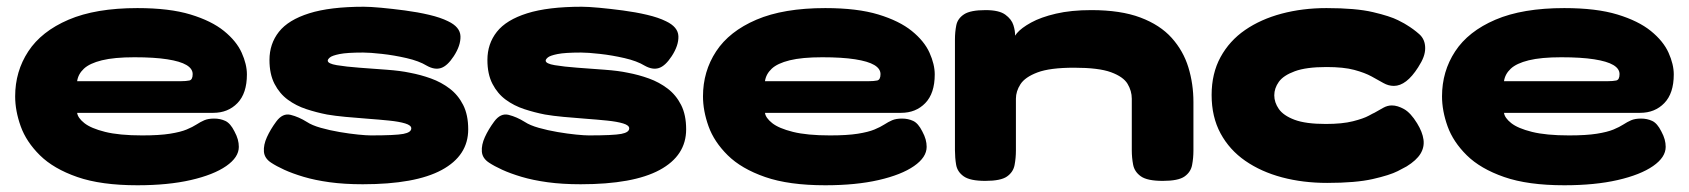

<svg xmlns="http://www.w3.org/2000/svg" viewBox="-20 -529 5014 570"><path d="M388 21Q280 21 209.5 -3.5Q139 -28 98.5 -68Q58 -108 41.5 -154Q25 -200 25 -243Q25 -317 64 -376.5Q103 -436 183.5 -470.5Q264 -505 388 -505Q483 -505 545.5 -486Q608 -467 645 -437Q682 -407 697.5 -372.5Q713 -338 713 -308Q713 -252 685 -223Q657 -194 613 -194H209Q211 -179 230.5 -163.5Q250 -148 292 -137.5Q334 -127 402 -127Q453 -127 484.5 -132Q516 -137 534 -144.5Q552 -152 563.5 -159.5Q575 -167 586.5 -172Q598 -177 616 -177Q634 -177 649 -170Q664 -163 676 -139Q683 -126 686 -115Q689 -104 689 -93Q689 -62 651.5 -36Q614 -10 546.5 5.5Q479 21 388 21ZM209 -288H518Q532 -288 542 -290Q552 -292 552 -309Q552 -325 533.5 -336Q515 -347 476.5 -353Q438 -359 379 -359Q319 -359 282.5 -350Q246 -341 229 -325Q212 -309 209 -288Z M1057 18Q1002 18 958.5 12Q915 6 881.5 -4Q848 -14 824 -25Q800 -36 785 -46Q765 -59 763.5 -79Q762 -99 772.5 -122Q783 -145 800 -168Q819 -194 843 -188Q867 -182 891 -167Q906 -157 932.5 -149.5Q959 -142 988.5 -137Q1018 -132 1043 -129.5Q1068 -127 1081 -127Q1154 -127 1177.5 -131.5Q1201 -136 1201 -148Q1201 -157 1183 -162.5Q1165 -168 1135.5 -171Q1106 -174 1072 -176.5Q1038 -179 1006 -182Q974 -185 951 -189Q920 -195 889.5 -205Q859 -215 834.5 -233Q810 -251 795 -280Q780 -309 780 -351Q780 -399 808 -434.5Q836 -470 898 -489.5Q960 -509 1060 -509Q1079 -509 1111.5 -506Q1144 -503 1182 -498Q1220 -493 1254 -485Q1288 -477 1310 -466Q1346 -449 1347 -421.5Q1348 -394 1327 -362Q1308 -333 1289 -327Q1270 -321 1247 -334Q1224 -348 1187 -356.5Q1150 -365 1114 -369Q1078 -373 1058 -373Q1010 -373 988 -368.5Q966 -364 959.5 -358.5Q953 -353 953 -349Q953 -340 980 -335.5Q1007 -331 1047 -328Q1087 -325 1128 -322Q1169 -319 1197 -313Q1229 -307 1259.5 -296Q1290 -285 1315 -266Q1340 -247 1355 -217.5Q1370 -188 1370 -145Q1370 -67 1291.5 -24.5Q1213 18 1057 18Z M1704 18Q1649 18 1605.5 12Q1562 6 1528.5 -4Q1495 -14 1471 -25Q1447 -36 1432 -46Q1412 -59 1410.5 -79Q1409 -99 1419.5 -122Q1430 -145 1447 -168Q1466 -194 1490 -188Q1514 -182 1538 -167Q1553 -157 1579.5 -149.5Q1606 -142 1635.5 -137Q1665 -132 1690 -129.5Q1715 -127 1728 -127Q1801 -127 1824.5 -131.5Q1848 -136 1848 -148Q1848 -157 1830 -162.5Q1812 -168 1782.5 -171Q1753 -174 1719 -176.5Q1685 -179 1653 -182Q1621 -185 1598 -189Q1567 -195 1536.5 -205Q1506 -215 1481.5 -233Q1457 -251 1442 -280Q1427 -309 1427 -351Q1427 -399 1455 -434.5Q1483 -470 1545 -489.5Q1607 -509 1707 -509Q1726 -509 1758.5 -506Q1791 -503 1829 -498Q1867 -493 1901 -485Q1935 -477 1957 -466Q1993 -449 1994 -421.5Q1995 -394 1974 -362Q1955 -333 1936 -327Q1917 -321 1894 -334Q1871 -348 1834 -356.5Q1797 -365 1761 -369Q1725 -373 1705 -373Q1657 -373 1635 -368.5Q1613 -364 1606.5 -358.5Q1600 -353 1600 -349Q1600 -340 1627 -335.5Q1654 -331 1694 -328Q1734 -325 1775 -322Q1816 -319 1844 -313Q1876 -307 1906.5 -296Q1937 -285 1962 -266Q1987 -247 2002 -217.5Q2017 -188 2017 -145Q2017 -67 1938.5 -24.5Q1860 18 1704 18Z M2430 21Q2322 21 2251.5 -3.5Q2181 -28 2140.5 -68Q2100 -108 2083.5 -154Q2067 -200 2067 -243Q2067 -317 2106 -376.5Q2145 -436 2225.5 -470.5Q2306 -505 2430 -505Q2525 -505 2587.5 -486Q2650 -467 2687 -437Q2724 -407 2739.5 -372.5Q2755 -338 2755 -308Q2755 -252 2727 -223Q2699 -194 2655 -194H2251Q2253 -179 2272.5 -163.5Q2292 -148 2334 -137.5Q2376 -127 2444 -127Q2495 -127 2526.5 -132Q2558 -137 2576 -144.5Q2594 -152 2605.5 -159.5Q2617 -167 2628.5 -172Q2640 -177 2658 -177Q2676 -177 2691 -170Q2706 -163 2718 -139Q2725 -126 2728 -115Q2731 -104 2731 -93Q2731 -62 2693.5 -36Q2656 -10 2588.5 5.5Q2521 21 2430 21ZM2251 -288H2560Q2574 -288 2584 -290Q2594 -292 2594 -309Q2594 -325 2575.5 -336Q2557 -347 2518.5 -353Q2480 -359 2421 -359Q2361 -359 2324.5 -350Q2288 -341 2271 -325Q2254 -309 2251 -288Z M2905 8Q2860 8 2841 -5.5Q2822 -19 2818.5 -40Q2815 -61 2815 -83V-412Q2815 -434 2819 -454Q2823 -474 2842 -486.5Q2861 -499 2906 -499Q2946 -499 2964.5 -485.5Q2983 -472 2988.5 -454.5Q2994 -437 2993.5 -423Q2993 -409 2995 -409L2989 -405Q2986 -415 2999 -430.5Q3012 -446 3041 -462Q3070 -478 3115 -488.5Q3160 -499 3220 -499Q3307 -499 3365.5 -477Q3424 -455 3458.5 -416.5Q3493 -378 3508 -329Q3523 -280 3523 -226V-82Q3523 -60 3519 -39Q3515 -18 3496.5 -5Q3478 8 3432 8Q3386 8 3367 -5.5Q3348 -19 3344 -40Q3340 -61 3340 -83V-236Q3340 -259 3327.5 -280Q3315 -301 3278.5 -314.5Q3242 -328 3169 -328Q3097 -328 3060 -314Q3023 -300 3009.5 -279Q2996 -258 2996 -236V-82Q2996 -60 2992 -39Q2988 -18 2969.5 -5Q2951 8 2905 8Z M3920 14Q3848 14 3786 -2.5Q3724 -19 3677 -51.5Q3630 -84 3603.5 -133Q3577 -182 3577 -247Q3577 -311 3603.5 -359.5Q3630 -408 3676.5 -440Q3723 -472 3785 -488.5Q3847 -505 3918 -505Q4005 -505 4056 -493Q4107 -481 4130.5 -469Q4154 -457 4156 -455Q4176 -443 4193.5 -427.5Q4211 -412 4211 -386Q4211 -373 4206 -359.5Q4201 -346 4190 -329Q4155 -274 4118 -274Q4102 -274 4087 -282.5Q4072 -291 4052 -302Q4032 -313 4000.5 -321.5Q3969 -330 3918 -330Q3858 -330 3824 -317.5Q3790 -305 3776.5 -286Q3763 -267 3763 -246Q3763 -225 3776.5 -205.5Q3790 -186 3823 -173.5Q3856 -161 3916 -161Q3965 -161 3996.5 -169Q4028 -177 4043.5 -185.5Q4059 -194 4060 -194Q4074 -202 4086.5 -209Q4099 -216 4112 -216Q4129 -216 4148.5 -205Q4168 -194 4187 -163Q4203 -137 4206 -114.5Q4209 -92 4197 -72.5Q4185 -53 4156 -35Q4153 -33 4129.5 -21Q4106 -9 4055.5 2.5Q4005 14 3920 14Z M4624 21Q4516 21 4445.5 -3.5Q4375 -28 4334.5 -68Q4294 -108 4277.5 -154Q4261 -200 4261 -243Q4261 -317 4300 -376.5Q4339 -436 4419.5 -470.5Q4500 -505 4624 -505Q4719 -505 4781.5 -486Q4844 -467 4881 -437Q4918 -407 4933.5 -372.5Q4949 -338 4949 -308Q4949 -252 4921 -223Q4893 -194 4849 -194H4445Q4447 -179 4466.5 -163.5Q4486 -148 4528 -137.5Q4570 -127 4638 -127Q4689 -127 4720.5 -132Q4752 -137 4770 -144.5Q4788 -152 4799.5 -159.5Q4811 -167 4822.5 -172Q4834 -177 4852 -177Q4870 -177 4885 -170Q4900 -163 4912 -139Q4919 -126 4922 -115Q4925 -104 4925 -93Q4925 -62 4887.5 -36Q4850 -10 4782.5 5.5Q4715 21 4624 21ZM4445 -288H4754Q4768 -288 4778 -290Q4788 -292 4788 -309Q4788 -325 4769.5 -336Q4751 -347 4712.5 -353Q4674 -359 4615 -359Q4555 -359 4518.5 -350Q4482 -341 4465 -325Q4448 -309 4445 -288Z"/></svg>

Font: Fredoka Expanded
Style: Bold
Weight: 700
Width: 7
Designer: Ben Nathan
Foundry: Milena B. Brandão, Ben Nathan
Version: Version 2.001